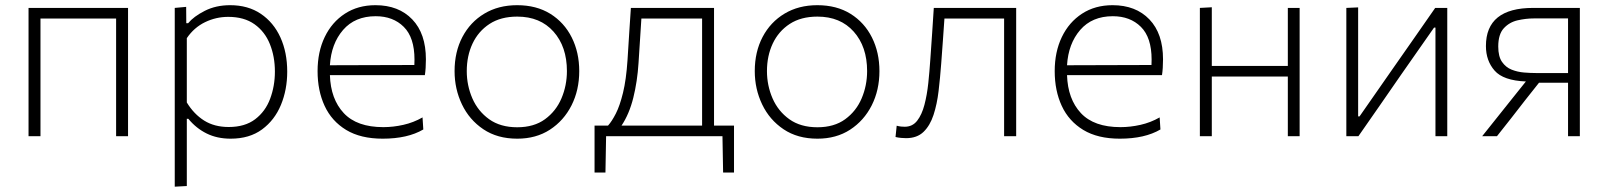

<svg xmlns="http://www.w3.org/2000/svg" viewBox="-20 -525 6199 740"><path d="M90 0V-494.5H473.5V0H427.5V-453.5H136V0Z M653.5 194.5V-494.5L697.5 -498.5L698 -435.5H705Q726.5 -461.5 769.2 -483.2Q812 -505 867 -505Q936 -505 985.2 -471.8Q1034.5 -438.5 1060.8 -380.8Q1087 -323 1087 -249Q1087 -179.5 1062.8 -120.8Q1038.5 -62 990 -26.2Q941.5 9.5 869 9.5Q817 9.5 776.5 -10.5Q736 -30.5 706 -67H700V192ZM861.5 -35.5Q924 -35.5 963.5 -65.5Q1003 -95.5 1021.2 -144.5Q1039.5 -193.5 1039.5 -249Q1039.5 -307 1020.2 -355Q1001 -403 961 -431.5Q921 -460 859.5 -460Q812.5 -460 770.2 -439.5Q728 -419 700 -378V-130Q727.5 -85 767 -60.2Q806.5 -35.5 861.5 -35.5Z M1455 9.5Q1370 9.5 1314.2 -24.2Q1258.5 -58 1231.2 -116.8Q1204 -175.5 1204 -251Q1204 -325 1231.5 -382.2Q1259 -439.5 1309.2 -472.2Q1359.5 -505 1427 -505Q1516.5 -505 1569 -450.2Q1621.5 -395.5 1621.5 -296.5Q1621.5 -261 1617.5 -235.5H1251.5Q1254.5 -143 1305 -89Q1355.5 -35 1457.5 -35Q1495.5 -35 1534.5 -43.8Q1573.5 -52.5 1608.5 -72.5L1611.5 -26Q1551 9.5 1455 9.5ZM1428 -462.5Q1348 -462.5 1302.2 -409.5Q1256.5 -356.5 1251.5 -273.5L1577 -274.5Q1577.5 -283.5 1577.5 -295.5Q1577.5 -380.5 1536.2 -421.5Q1495 -462.5 1428 -462.5Z M1973.5 9.5Q1897 9.5 1843 -26.8Q1789 -63 1760.5 -122.5Q1732 -182 1732 -251Q1732 -325 1762.2 -382.5Q1792.5 -440 1846.8 -472.5Q1901 -505 1973 -505Q2047.5 -505 2101 -471.8Q2154.5 -438.5 2183.5 -380.8Q2212.5 -323 2212.5 -251Q2212.5 -178 2182.8 -119Q2153 -60 2099.5 -25.2Q2046 9.5 1973.5 9.5ZM1973.5 -34.5Q2038 -34.5 2080.5 -65.5Q2123 -96.5 2144 -146Q2165 -195.5 2165 -251Q2165 -345 2113.5 -403Q2062 -461 1973.5 -461Q1910 -461 1866.8 -432.8Q1823.5 -404.5 1801.2 -357Q1779 -309.5 1779 -251Q1779 -195.5 1800.5 -146Q1822 -96.5 1865.2 -65.5Q1908.5 -34.5 1973.5 -34.5Z M2271.5 140V-41H2323.5Q2338 -57 2353.5 -87.2Q2369 -117.5 2381.2 -167.5Q2393.5 -217.5 2398.5 -293Q2402.5 -358 2405.5 -404Q2408.5 -450 2411.5 -494.5H2732V-41H2809V140H2767L2764.5 0H2316L2313.5 140ZM2441 -282.5Q2436.5 -211 2420.8 -148Q2405 -85 2375.5 -41H2686V-453.5H2452Q2449.5 -415 2447 -375.5Q2444 -335.5 2441 -282.5Z M3130.5 9.5Q3054 9.5 3000 -26.8Q2946 -63 2917.5 -122.5Q2889 -182 2889 -251Q2889 -325 2919.2 -382.5Q2949.5 -440 3003.8 -472.5Q3058 -505 3130 -505Q3204.5 -505 3258 -471.8Q3311.5 -438.5 3340.5 -380.8Q3369.5 -323 3369.5 -251Q3369.5 -178 3339.8 -119Q3310 -60 3256.5 -25.2Q3203 9.5 3130.5 9.5ZM3130.5 -34.5Q3195 -34.5 3237.5 -65.5Q3280 -96.5 3301 -146Q3322 -195.5 3322 -251Q3322 -345 3270.5 -403Q3219 -461 3130.5 -461Q3067 -461 3023.8 -432.8Q2980.5 -404.5 2958.2 -357Q2936 -309.5 2936 -251Q2936 -195.5 2957.5 -146Q2979 -96.5 3022.2 -65.5Q3065.5 -34.5 3130.5 -34.5Z M3472 7.5Q3464 7.5 3452.8 6.5Q3441.5 5.5 3431.5 3L3436 -40.5Q3444.5 -38 3453.2 -37.2Q3462 -36.5 3467 -36.5Q3497 -36.5 3515 -59.8Q3533 -83 3543 -121.2Q3553 -159.5 3557.8 -204.8Q3562.5 -250 3565.5 -294.5Q3569 -344.5 3572.5 -395.2Q3576 -446 3579 -494.5H3896.5V0H3850V-453.5H3620Q3617 -411 3614 -367.5Q3611 -324 3607.5 -279Q3603.5 -225.5 3597.5 -174.5Q3591.5 -123.5 3578 -82.2Q3564.5 -41 3539.5 -16.8Q3514.5 7.5 3472 7.5Z M4296 9.5Q4211 9.5 4155.2 -24.2Q4099.5 -58 4072.2 -116.8Q4045 -175.5 4045 -251Q4045 -325 4072.5 -382.2Q4100 -439.5 4150.2 -472.2Q4200.5 -505 4268 -505Q4357.5 -505 4410 -450.2Q4462.5 -395.5 4462.5 -296.5Q4462.5 -261 4458.5 -235.5H4092.5Q4095.5 -143 4146 -89Q4196.5 -35 4298.5 -35Q4336.5 -35 4375.5 -43.8Q4414.5 -52.5 4449.5 -72.5L4452.5 -26Q4392 9.5 4296 9.5ZM4269 -462.5Q4189 -462.5 4143.2 -409.5Q4097.5 -356.5 4092.5 -273.5L4418 -274.5Q4418.5 -283.5 4418.5 -295.5Q4418.5 -380.5 4377.2 -421.5Q4336 -462.5 4269 -462.5Z M4604.5 0V-494.5L4650.5 -497V-271H4943.5V-494.5H4989V0H4943.5V-230H4650.5V0Z M5169 0V-494.5L5214.5 -496.5V-76.5H5220L5347.5 -259.5Q5388.5 -318 5430 -377.5Q5471 -436.5 5511.5 -494.5H5558V0H5512.5V-418.5H5507L5380 -237Q5339 -177.5 5298 -118.5Q5256.5 -59 5215.5 0Z M5692.5 0Q5720.5 -35 5749 -70.8Q5777.5 -106.5 5805 -141L5861 -211Q5774 -214.5 5740.5 -252.8Q5707 -291 5707 -347.5Q5707 -494.5 5889 -494.5H6069V0H6023.5V-206H5911.5L5858 -138.5Q5831 -104 5804 -69Q5776.5 -34 5749.5 0ZM5899.5 -243.5H6023.5V-454H5892Q5861.5 -454 5829.5 -446.8Q5797.5 -439.5 5776 -416.2Q5754.5 -393 5754.5 -345.5Q5754.5 -307.5 5769 -286.5Q5783.5 -265.5 5806.2 -256.5Q5829 -247.5 5854 -245.5Q5879 -243.5 5899.5 -243.5Z"/></svg>

Font: Heraclito ExtraLight
Style: Regular
Weight: 200
Designer: Kostas Bartsokas (font) & Cristiano Sobral (main changes)
Foundry: Kostas Bartsokas (font) & Cristiano Sobral (main changes)
Version: Version 1.00;July 8, 2020;FontCreator 13.0.0.2655 64-bit